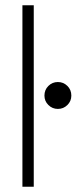

<svg xmlns="http://www.w3.org/2000/svg" viewBox="-20 -708 290 728"><path d="M108 0H65V-688H108ZM199.5 -295Q178.5 -295 163.5 -309.8Q148.5 -324.5 148.5 -345.5Q148.5 -367.5 163.5 -382.2Q178.5 -397 199.5 -397Q220.5 -397 235.5 -382.2Q250.5 -367.5 250.5 -345.5Q250.5 -324.5 235.5 -309.8Q220.5 -295 199.5 -295Z"/></svg>

Font: League Spartan Thin ExtraLight
Style: Regular
Weight: 250
Version: Version 2.002